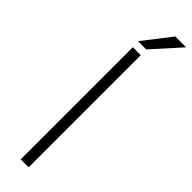

<svg xmlns="http://www.w3.org/2000/svg" viewBox="-305 -881 872 872"><g transform="rotate(45 131.0 -445.5)"><path d="M93 0V-720H144V0ZM90 -756 195 -891H262V-888L143 -756Z"/></g></svg>

Font: Chivo Medium Thin
Style: Regular
Weight: 250
Version: Version 2.002